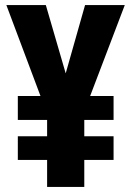

<svg xmlns="http://www.w3.org/2000/svg" viewBox="-20 -734 517 754"><path d="M238 -446 314 -714H470L334 -357H426V-263H311V-199H426V-106H311V0H165V-106H50V-199H165V-263H50V-357H139L5 -714H160Z"/></svg>

Font: Noto Sans Gurmukhi ExtraCondensed ExtraBold
Style: Regular
Weight: 800
Width: 2
Designer: Jelle Bosma - Monotype Design Team
Foundry: Monotype Imaging Inc.
Version: Version 2.004; ttfautohint (v1.8.4.7-5d5b)